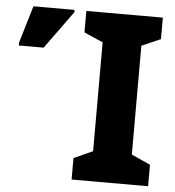

<svg xmlns="http://www.w3.org/2000/svg" viewBox="-52 -762 739 810"><g transform="rotate(5 318.0 -357.0)"><path d="M605 0H281V-91L361 -127V-588L281 -623V-714H605V-623L525 -588V-127L605 -91ZM10 -544V-557L57 -714H231V-704L115 -544Z"/></g></svg>

Font: Noto Sans SemiCondensed ExtraBold
Style: Regular
Weight: 800
Width: 4
Designer: Monotype Design Team
Foundry: Monotype Imaging Inc.
Version: Version 2.013; ttfautohint (v1.8.4.7-5d5b)